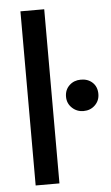

<svg xmlns="http://www.w3.org/2000/svg" viewBox="-53 -768 465 804"><g transform="rotate(-5 179.5 -366.0)"><path d="M164 -732H64V0H164ZM223 -359Q223 -331 243 -312Q263 -293 291 -293Q320 -293 339.5 -312Q359 -331 359 -359Q359 -389 340 -407Q321 -425 291 -425Q262 -425 242.5 -406.5Q223 -388 223 -359Z"/></g></svg>

Font: Geom
Style: Regular
Weight: 400
Version: Version 1.102